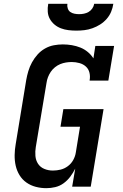

<svg xmlns="http://www.w3.org/2000/svg" viewBox="-20 -975 640 1003"><path d="M222 8Q194 8 167 1Q140 -6 118 -21.5Q96 -37 82 -60Q68 -83 62 -109.5Q56 -136 56.5 -165Q57 -194 62 -222L117 -557Q121 -580 128 -603.5Q135 -627 147 -649Q159 -671 176 -690Q193 -709 215 -721.5Q237 -734 261 -738.5Q285 -743 308 -743Q332 -743 355.5 -739Q379 -735 400 -726.5Q421 -718 438.5 -703.5Q456 -689 468 -670L478 -735H576L546 -554H448Q452 -575 447.5 -594.5Q443 -614 429 -627Q415 -640 395 -645.5Q375 -651 355 -651Q340 -651 324.5 -648.5Q309 -646 294.5 -640Q280 -634 267 -623.5Q254 -613 245 -599.5Q236 -586 230.5 -571.5Q225 -557 223 -542L167 -207Q163 -184 165 -160.5Q167 -137 179 -119Q191 -101 212 -92.5Q233 -84 256 -84Q277 -84 297 -89Q317 -94 334.5 -107Q352 -120 362.5 -139Q373 -158 376 -178L398 -313H296L311 -405H521L454 0H357L373 -94Q362 -72 347 -52Q332 -32 312 -17.5Q292 -3 268.5 2.5Q245 8 222 8ZM379 -815Q358 -815 337.5 -817.5Q317 -820 298.5 -827Q280 -834 265 -846.5Q250 -859 240.5 -876Q231 -893 229.5 -913.5Q228 -934 232 -955H332Q330 -943 334 -931Q338 -919 347 -912.5Q356 -906 368.5 -903.5Q381 -901 393 -901Q406 -901 418.5 -903.5Q431 -906 442.5 -912.5Q454 -919 462 -930.5Q470 -942 472 -955H572Q569 -934 560.5 -913.5Q552 -893 537 -876Q522 -859 503 -847Q484 -835 463 -827.5Q442 -820 421 -817.5Q400 -815 379 -815Z"/></svg>

Font: Iosevka Slab Semibold Extended
Style: Italic
Weight: 600
Width: 7
Italic angle: -9°
Monospace: yes
Designer: Belleve Invis
Foundry: Belleve Invis
Version: Version 11.1.0; ttfautohint (v1.8.3)